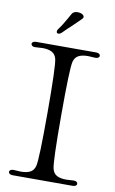

<svg xmlns="http://www.w3.org/2000/svg" viewBox="-95 -914 578 964"><g transform="rotate(10 194.0 -432.5)"><path d="M20 -15Q20 -21 26.5 -25Q33 -29 43 -28Q67 -26 78 -26Q108 -26 126 -35.5Q144 -45 150 -68Q159 -104 159 -341Q159 -578 150 -614Q144 -637 126 -646.5Q108 -656 78 -656Q67 -656 43 -654H39Q30 -654 25 -658Q20 -662 20 -668Q20 -673 25.5 -677Q31 -681 41 -681H194H347Q357 -681 362.5 -677Q368 -673 368 -667Q368 -661 361.5 -657Q355 -653 345 -654Q321 -656 310 -656Q280 -656 262 -646.5Q244 -637 238 -614Q229 -578 229 -341Q229 -104 238 -68Q244 -45 262 -35.5Q280 -26 310 -26Q321 -26 345 -28H349Q358 -28 363 -24Q368 -20 368 -14Q368 -9 362.5 -5Q357 -1 347 -1H194H41Q31 -1 25.5 -5Q20 -9 20 -15ZM134 -751Q134 -757 138 -762Q155 -784 175 -820L192 -850Q200 -864 221 -864Q234 -864 244 -858.5Q254 -853 254 -845Q254 -840 249 -835L205 -792Q190 -779 162 -751Q152 -741 144 -741Q134 -741 134 -751Z"/></g></svg>

Font: Hina Mincho
Style: Regular
Weight: 400
Designer: satsuyako
Foundry: satsuyako
Version: Version 1.100